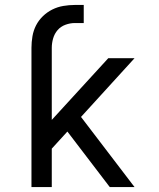

<svg xmlns="http://www.w3.org/2000/svg" viewBox="-20 -755 640 775"><path d="M107 0V-562Q107 -585 111 -608.5Q115 -632 125.5 -652.5Q136 -673 153 -689.5Q170 -706 191 -716.5Q212 -727 235.5 -731Q259 -735 282 -735H318V-662H282Q263 -662 244 -655Q225 -648 212.5 -633.5Q200 -619 194.5 -600Q189 -581 189 -562V-271L417 -520H523L307 -283L523 0H423L252 -224L189 -155V0Z"/></svg>

Font: Iosevka Fixed Extended
Style: Regular
Weight: 400
Width: 7
Monospace: yes
Designer: Belleve Invis
Foundry: Belleve Invis
Version: Version 24.1.1; ttfautohint (v1.8.4)